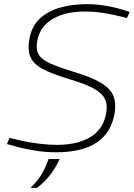

<svg xmlns="http://www.w3.org/2000/svg" viewBox="-20 -730 650 933"><path d="M255 10Q197 10 148.5 1.5Q100 -7 72 -14L14 -30L26 -60L81 -47Q119 -38 168 -32Q217 -26 256 -26Q356 -26 418.5 -63.5Q481 -101 495 -175Q504 -219 490 -248.5Q476 -278 434 -300.5Q392 -323 318 -345Q235 -370 189 -394Q143 -418 128 -452.5Q113 -487 123 -542Q135 -605 175.5 -641.5Q216 -678 275.5 -694Q335 -710 403 -710Q432 -710 462.5 -706.5Q493 -703 523 -696.5Q553 -690 582 -681L610 -672L597 -642L567 -650Q522 -661 479 -667.5Q436 -674 392 -674Q298 -674 237 -638.5Q176 -603 162 -536Q153 -494 166.5 -468Q180 -442 220 -423.5Q260 -405 332 -383Q419 -357 466.5 -330Q514 -303 530 -266Q546 -229 536 -174Q523 -109 486 -68.5Q449 -28 390.5 -9Q332 10 255 10ZM128 183Q162 151 182.5 116Q203 81 216 43H270Q253 80 227 115.5Q201 151 160 183Z"/></svg>

Font: REM Thin
Style: Italic
Weight: 250
Italic angle: -11°
Designer: Octavio Pardo
Foundry: Ashler Design
Version: Version 1.005;gftools[0.9.28]